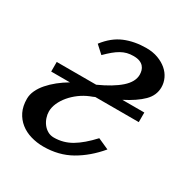

<svg xmlns="http://www.w3.org/2000/svg" viewBox="-125 -596 684 710"><g transform="rotate(30 217.5 -241.0)"><path d="M208 -283.7Q265.6 -309.6 297.4 -337.6Q329.1 -365.7 329.1 -396Q329.1 -404.8 326.7 -413.6Q324.2 -422.4 318.1 -429.4Q312 -436.5 301.5 -440.7Q291 -444.8 274.9 -444.8Q260.7 -444.8 248 -441.7Q235.4 -438.5 223.1 -431.6Q210.9 -424.8 198 -414.1Q185.1 -403.3 169.9 -388.2L137.2 -418Q169.4 -460 210.4 -477.1Q251.5 -494.1 301.8 -494.1Q329.6 -494.1 351.8 -485.8Q374 -477.5 389.6 -464.1Q405.3 -450.7 413.6 -432.9Q421.9 -415 421.9 -396Q421.9 -361.3 395.3 -335Q368.7 -308.6 319.8 -283.7H413.6V-242.7H228Q223.1 -240.2 218.5 -238.5Q213.9 -236.8 209 -234.9Q187.5 -226.1 168.7 -212.2Q149.9 -198.2 136 -181.6Q122.1 -165 114 -146.7Q106 -128.4 106 -110.8Q106 -98.1 110.4 -85Q114.7 -71.8 123 -60.8Q131.3 -49.8 143.1 -43Q154.8 -36.1 169.9 -36.1Q210 -36.1 244.4 -56.4Q278.8 -76.7 316.9 -118.2L363.8 -97.2Q321.3 -46.4 269.8 -17.1Q218.3 12.2 152.8 12.2Q124.5 12.2 98.9 4.6Q73.2 -2.9 54 -18.3Q34.7 -33.7 23.4 -56.6Q12.2 -79.6 12.2 -110.8Q12.2 -128.9 20.5 -146.7Q28.8 -164.6 43.5 -181.4Q58.1 -198.2 77.6 -213.9Q97.2 -229.5 119.6 -242.7H39.6V-283.7Z"/></g></svg>

Font: Charis SIL CyrE
Style: Italic
Weight: 400
Italic angle: -11°
Foundry: SIL International
Version: Version 5.000